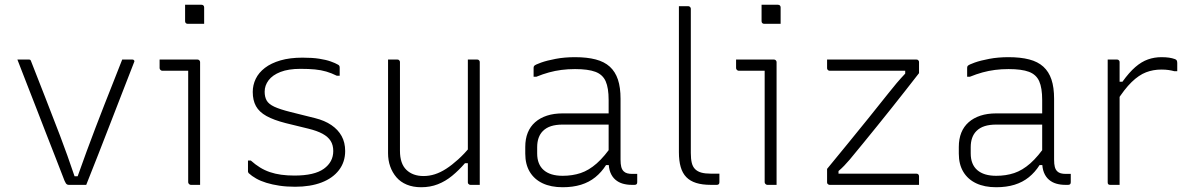

<svg xmlns="http://www.w3.org/2000/svg" viewBox="-20 -776 5010 806"><path d="M102 -526Q104 -526 105.5 -525.5Q107 -525 108 -524Q109 -523 110 -520Q140 -443 170.5 -365.5Q201 -288 232 -206.5Q263 -125 293 -36H306Q325 -89 343.5 -140Q362 -191 381 -240Q400 -289 418.5 -337Q437 -385 456 -432Q475 -479 493 -526Q504 -526 515 -526Q526 -526 536 -526Q539 -526 541 -524.5Q543 -523 544 -521Q545 -519 543 -515Q518 -451 493 -386.5Q468 -322 443 -257.5Q418 -193 393 -129Q368 -65 342 0Q323 0 304.5 0Q286 0 269 0Q265 0 262 -1.5Q259 -3 256.5 -6.5Q254 -10 251 -17Q232 -67 212 -117.5Q192 -168 172.5 -218.5Q153 -269 133 -320.5Q113 -372 93 -423Q73 -474 53 -526Q65 -526 77.5 -526Q90 -526 102 -526Z M770 -11Q770 -58 770 -104.5Q770 -151 770 -198Q770 -245 770 -292Q770 -339 770 -385.5Q770 -432 770 -479H750Q739 -479 728 -479Q717 -479 705.5 -479Q694 -479 683 -479Q672 -479 661 -479Q657 -479 653.5 -482.5Q650 -486 650 -490Q650 -499 650 -508Q650 -517 650 -526Q666 -526 682 -526Q698 -526 714 -526Q730 -526 745.5 -526Q761 -526 777 -526Q793 -526 809 -526Q812 -526 814.5 -524.5Q817 -523 818.5 -520.5Q820 -518 820 -515Q820 -461 820 -407.5Q820 -354 820 -301Q820 -248 820 -194.5Q820 -141 820 -87Q820 -73 820 -58.5Q820 -44 820 -29.5Q820 -15 820 0Q810 0 800.5 0Q791 0 781 0Q777 0 773.5 -3.5Q770 -7 770 -11ZM757 -756Q766 -756 774.5 -756Q783 -756 791.5 -756Q800 -756 808.5 -756Q817 -756 826 -756Q831 -756 834 -753Q837 -750 837 -745V-676Q828 -676 819.5 -676Q811 -676 802.5 -676Q794 -676 785.5 -676Q777 -676 768 -676Q763 -676 760 -679Q757 -682 757 -687Z M1216 -39Q1300 -39 1339.5 -67.5Q1379 -96 1379 -142Q1379 -167 1368 -184.5Q1357 -202 1334 -214.5Q1311 -227 1274 -236L1180 -259Q1129 -272 1098.5 -289Q1068 -306 1054.5 -330.5Q1041 -355 1041 -390Q1041 -419 1053.5 -445Q1066 -471 1092 -491Q1118 -511 1157.5 -522.5Q1197 -534 1250 -534Q1291 -534 1320 -529.5Q1349 -525 1368.5 -518Q1388 -511 1398 -505Q1402 -503 1403.5 -501Q1405 -499 1405.5 -497Q1406 -495 1406 -492Q1406 -483 1406 -475.5Q1406 -468 1406 -458H1394Q1372 -469 1350 -475.5Q1328 -482 1302 -484.5Q1276 -487 1241 -487Q1191 -487 1157.5 -474Q1124 -461 1107.5 -439Q1091 -417 1091 -391Q1091 -369 1099.5 -354Q1108 -339 1131.5 -328Q1155 -317 1199 -306L1303 -280Q1343 -270 1371 -251Q1399 -232 1414 -205Q1429 -178 1429 -142Q1429 -96 1403 -62Q1377 -28 1330 -10Q1283 8 1219 8Q1183 8 1153 3.5Q1123 -1 1098.5 -8.5Q1074 -16 1055.5 -26.5Q1037 -37 1024 -49Q1023 -51 1022 -52.5Q1021 -54 1021 -57Q1021 -68 1021 -80Q1021 -92 1021 -102H1033Q1052 -85 1071.5 -73Q1091 -61 1113 -53.5Q1135 -46 1160.5 -42.5Q1186 -39 1216 -39Z M1648 -526Q1652 -526 1654 -524.5Q1656 -523 1657.5 -521Q1659 -519 1659 -515Q1659 -469 1659 -422.5Q1659 -376 1659 -329.5Q1659 -283 1659 -236.5Q1659 -190 1659 -143Q1659 -89 1686 -63Q1713 -37 1758 -37Q1782 -37 1805.5 -44.5Q1829 -52 1853 -67.5Q1877 -83 1903 -106.5Q1929 -130 1957 -163V-91H1932Q1906 -61 1878 -38Q1850 -15 1818 -2.5Q1786 10 1748 10Q1714 10 1687.5 -1Q1661 -12 1644 -32Q1627 -52 1618 -77.5Q1609 -103 1609 -133Q1609 -178 1609 -222.5Q1609 -267 1609 -312Q1609 -357 1609 -401Q1609 -433 1609 -464Q1609 -495 1609 -526Q1619 -526 1628.5 -526Q1638 -526 1648 -526ZM1983 -526Q1987 -526 1989 -524.5Q1991 -523 1992.5 -521Q1994 -519 1994 -515Q1994 -446 1994 -377Q1994 -308 1994 -238.5Q1994 -169 1994 -100Q1994 -76 1994 -56.5Q1994 -37 1994 -22.5Q1994 -8 1994 0Q1988 0 1981.5 0Q1975 0 1968.5 0Q1962 0 1955 0Q1952 0 1949.5 -1.5Q1947 -3 1945.5 -5Q1944 -7 1944 -11Q1944 -97 1944 -183Q1944 -269 1944 -355Q1944 -441 1944 -526Q1951 -526 1957.5 -526Q1964 -526 1970.5 -526Q1977 -526 1983 -526Z M2585 -361Q2585 -330 2585 -298Q2585 -266 2585 -233.5Q2585 -201 2585 -169Q2585 -137 2585 -106Q2585 -87 2588 -75.5Q2591 -64 2598 -57Q2604 -51 2613 -48.5Q2622 -46 2634 -46Q2636 -46 2638.5 -46Q2641 -46 2643 -46H2655Q2655 -37 2655 -28.5Q2655 -20 2655 -11Q2655 -5 2652 -2.5Q2649 0 2644 0Q2639 0 2637 0Q2635 0 2632 0Q2612 0 2594.5 -5Q2577 -10 2563.5 -21.5Q2550 -33 2542.5 -51.5Q2535 -70 2535 -97Q2535 -135 2535 -178Q2535 -221 2535 -259Q2535 -275 2535 -291.5Q2535 -308 2535 -324Q2535 -340 2535 -356Q2535 -407 2522.5 -435Q2510 -463 2479.5 -474.5Q2449 -486 2394 -486Q2364 -486 2337 -482.5Q2310 -479 2284.5 -472Q2259 -465 2232 -454H2220Q2220 -464 2220 -473Q2220 -482 2220 -492Q2220 -495 2221 -497Q2222 -499 2223 -500Q2228 -505 2252 -513.5Q2276 -522 2313 -529Q2350 -536 2394 -536Q2444 -536 2480.5 -526.5Q2517 -517 2540 -496Q2563 -475 2574 -442Q2585 -409 2585 -361ZM2235 -132Q2235 -86 2262.5 -62Q2290 -38 2342 -38Q2383 -38 2417.5 -49.5Q2452 -61 2485 -90Q2518 -119 2554 -172V-83H2524Q2505 -53 2479 -32Q2453 -11 2419 -0.5Q2385 10 2342 10Q2293 10 2258 -6.5Q2223 -23 2204 -54.5Q2185 -86 2185 -131V-159Q2185 -193 2195.5 -219Q2206 -245 2226.5 -263Q2247 -281 2276 -290.5Q2305 -300 2342 -300Q2376 -300 2408 -300Q2440 -300 2473.5 -300Q2507 -300 2545 -300Q2553 -300 2556.5 -294Q2560 -288 2561 -277.5Q2562 -267 2562 -253Q2520 -253 2486.5 -253Q2453 -253 2419.5 -253Q2386 -253 2342 -253Q2314 -253 2293.5 -246.5Q2273 -240 2259 -226Q2247 -214 2241 -197Q2235 -180 2235 -158Z M2830 -632Q2830 -661 2830 -691Q2830 -721 2830 -750Q2834 -750 2838 -750Q2842 -750 2846 -750Q2850 -750 2853.5 -750Q2857 -750 2861 -750Q2865 -750 2869 -750Q2872 -750 2874.5 -748.5Q2877 -747 2878.5 -744.5Q2880 -742 2880 -739Q2880 -679 2880 -618.5Q2880 -558 2880 -497.5Q2880 -437 2880 -376Q2880 -315 2880 -254.5Q2880 -194 2880 -134Q2880 -109 2884 -92.5Q2888 -76 2898 -66Q2908 -56 2924 -51.5Q2940 -47 2964 -47Q2967 -47 2970 -47Q2973 -47 2976 -47Q2979 -47 2982 -47Q2985 -47 2988 -47H3000Q3000 -38 3000 -29Q3000 -20 3000 -11Q3000 -5 2997 -2.5Q2994 0 2989 0Q2986 0 2983 0Q2980 0 2976.5 0Q2973 0 2970 0Q2967 0 2964 0Q2928 0 2902.5 -8Q2877 -16 2861 -32.5Q2845 -49 2837.5 -75Q2830 -101 2830 -137Q2830 -199 2830 -261Q2830 -323 2830 -384.5Q2830 -446 2830 -508Q2830 -570 2830 -632Z M3190 -11Q3190 -58 3190 -104.5Q3190 -151 3190 -198Q3190 -245 3190 -292Q3190 -339 3190 -385.5Q3190 -432 3190 -479H3170Q3159 -479 3148 -479Q3137 -479 3125.5 -479Q3114 -479 3103 -479Q3092 -479 3081 -479Q3077 -479 3073.5 -482.5Q3070 -486 3070 -490Q3070 -499 3070 -508Q3070 -517 3070 -526Q3086 -526 3102 -526Q3118 -526 3134 -526Q3150 -526 3165.5 -526Q3181 -526 3197 -526Q3213 -526 3229 -526Q3232 -526 3234.5 -524.5Q3237 -523 3238.5 -520.5Q3240 -518 3240 -515Q3240 -461 3240 -407.5Q3240 -354 3240 -301Q3240 -248 3240 -194.5Q3240 -141 3240 -87Q3240 -73 3240 -58.5Q3240 -44 3240 -29.5Q3240 -15 3240 0Q3230 0 3220.5 0Q3211 0 3201 0Q3197 0 3193.5 -3.5Q3190 -7 3190 -11ZM3177 -756Q3186 -756 3194.5 -756Q3203 -756 3211.5 -756Q3220 -756 3228.5 -756Q3237 -756 3246 -756Q3251 -756 3254 -753Q3257 -750 3257 -745V-676Q3248 -676 3239.5 -676Q3231 -676 3222.5 -676Q3214 -676 3205.5 -676Q3197 -676 3188 -676Q3183 -676 3180 -679Q3177 -682 3177 -687Z M3452 -526H3827Q3831 -526 3833 -524.5Q3835 -523 3836.5 -521Q3838 -519 3838 -515V-469Q3810 -433 3781 -396Q3752 -359 3722.5 -322Q3693 -285 3663.5 -248.5Q3634 -212 3605 -176.5Q3576 -141 3547 -106Q3535 -92 3524 -80.5Q3513 -69 3500 -58V-47Q3520 -47 3540.5 -47Q3561 -47 3581 -47H3827Q3832 -47 3835 -44Q3838 -41 3838 -36Q3838 -27 3838 -18Q3838 -9 3838 0H3463Q3460 0 3457.5 -1.5Q3455 -3 3453.5 -5Q3452 -7 3452 -11V-67Q3495 -119 3538.5 -172.5Q3582 -226 3625 -279Q3668 -332 3709 -384Q3727 -407 3744 -427Q3761 -447 3780 -467V-479Q3752 -479 3724.5 -479Q3697 -479 3669 -479H3463Q3460 -479 3457.5 -480.5Q3455 -482 3453.5 -484.5Q3452 -487 3452 -490Q3452 -499 3452 -508Q3452 -517 3452 -526Z M4405 -361Q4405 -330 4405 -298Q4405 -266 4405 -233.5Q4405 -201 4405 -169Q4405 -137 4405 -106Q4405 -87 4408 -75.5Q4411 -64 4418 -57Q4424 -51 4433 -48.5Q4442 -46 4454 -46Q4456 -46 4458.5 -46Q4461 -46 4463 -46H4475Q4475 -37 4475 -28.5Q4475 -20 4475 -11Q4475 -5 4472 -2.5Q4469 0 4464 0Q4459 0 4457 0Q4455 0 4452 0Q4432 0 4414.5 -5Q4397 -10 4383.5 -21.5Q4370 -33 4362.5 -51.5Q4355 -70 4355 -97Q4355 -135 4355 -178Q4355 -221 4355 -259Q4355 -275 4355 -291.5Q4355 -308 4355 -324Q4355 -340 4355 -356Q4355 -407 4342.5 -435Q4330 -463 4299.5 -474.5Q4269 -486 4214 -486Q4184 -486 4157 -482.5Q4130 -479 4104.5 -472Q4079 -465 4052 -454H4040Q4040 -464 4040 -473Q4040 -482 4040 -492Q4040 -495 4041 -497Q4042 -499 4043 -500Q4048 -505 4072 -513.5Q4096 -522 4133 -529Q4170 -536 4214 -536Q4264 -536 4300.5 -526.5Q4337 -517 4360 -496Q4383 -475 4394 -442Q4405 -409 4405 -361ZM4055 -132Q4055 -86 4082.5 -62Q4110 -38 4162 -38Q4203 -38 4237.5 -49.5Q4272 -61 4305 -90Q4338 -119 4374 -172V-83H4344Q4325 -53 4299 -32Q4273 -11 4239 -0.5Q4205 10 4162 10Q4113 10 4078 -6.5Q4043 -23 4024 -54.5Q4005 -86 4005 -131V-159Q4005 -193 4015.5 -219Q4026 -245 4046.5 -263Q4067 -281 4096 -290.5Q4125 -300 4162 -300Q4196 -300 4228 -300Q4260 -300 4293.5 -300Q4327 -300 4365 -300Q4373 -300 4376.5 -294Q4380 -288 4381 -277.5Q4382 -267 4382 -253Q4340 -253 4306.5 -253Q4273 -253 4239.5 -253Q4206 -253 4162 -253Q4134 -253 4113.5 -246.5Q4093 -240 4079 -226Q4067 -214 4061 -197Q4055 -180 4055 -158Z M4666 -433H4692Q4720 -472 4746 -494.5Q4772 -517 4799 -526.5Q4826 -536 4855 -536Q4874 -536 4887.5 -534Q4901 -532 4912 -528Q4918 -526 4920 -522Q4922 -518 4922 -511Q4922 -507 4922 -502.5Q4922 -498 4922 -494Q4922 -490 4922 -485.5Q4922 -481 4922 -477H4910Q4899 -480 4886 -482Q4873 -484 4855 -484Q4821 -484 4791 -472.5Q4761 -461 4730.5 -431.5Q4700 -402 4666 -348ZM4680 0Q4674 0 4667.5 0Q4661 0 4654.5 0Q4648 0 4641 0Q4638 0 4636 -0.5Q4634 -1 4632.5 -2.5Q4631 -4 4630.5 -6Q4630 -8 4630 -11Q4630 -16 4630 -47Q4630 -78 4630 -125Q4630 -172 4630 -226Q4630 -280 4630 -332.5Q4630 -385 4630 -426Q4630 -462 4630 -488Q4630 -514 4630 -526Q4637 -526 4643.5 -526Q4650 -526 4656.5 -526Q4663 -526 4669 -526Q4673 -526 4675 -524.5Q4677 -523 4678.5 -521Q4680 -519 4680 -515Q4680 -509 4680 -471Q4680 -433 4680 -375Q4680 -317 4680 -249.5Q4680 -182 4680 -116.5Q4680 -51 4680 0Z"/></svg>

Font: Recursive Light
Style: Regular
Weight: 300
Version: Version 1.085